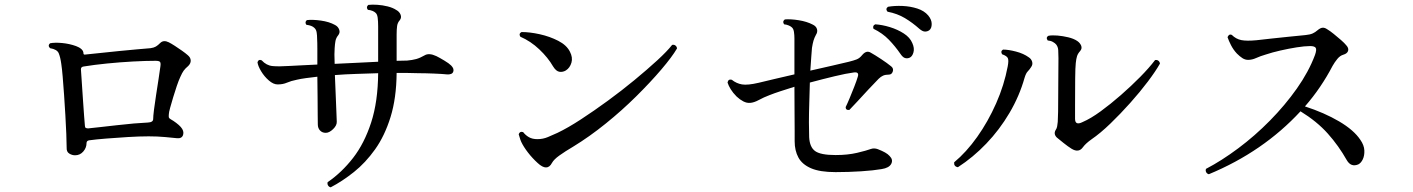

<svg xmlns="http://www.w3.org/2000/svg" viewBox="-20 -765 6040 821"><path d="M301 -101Q288 -101 276 -108.5Q264 -116 265 -134Q265 -156 263.5 -192.5Q262 -229 259.5 -272.5Q257 -316 254 -359Q251 -402 248 -437.5Q245 -473 242 -492Q238 -521 231 -537.5Q224 -554 194 -559Q183 -570 194 -580Q215 -584 246 -581Q277 -578 305 -568Q319 -563 328 -555Q337 -547 337 -536Q337 -530 347 -532Q377 -535 414.5 -539Q452 -543 491.5 -547Q531 -551 566 -554Q601 -557 624 -559Q638 -561 646.5 -566Q655 -571 666 -582Q680 -595 702 -584Q712 -579 727.5 -569Q743 -559 758.5 -548Q774 -537 783 -529Q795 -519 795.5 -506.5Q796 -494 785 -483Q772 -472 765.5 -463Q759 -454 751 -436Q744 -421 736 -397.5Q728 -374 720.5 -349Q713 -324 707.5 -304Q702 -284 702 -277Q701 -267 702 -263Q703 -259 710 -255Q721 -249 733.5 -239.5Q746 -230 753 -222Q768 -205 763 -188.5Q758 -172 737 -174Q717 -176 685.5 -179Q654 -182 616 -182Q575 -182 526.5 -179Q478 -176 434 -172.5Q390 -169 361 -165Q350 -163 350 -153Q350 -133 336 -117Q322 -101 301 -101ZM357 -216Q375 -218 408 -221.5Q441 -225 479 -229.5Q517 -234 552.5 -237Q588 -240 612 -241Q635 -242 635 -256Q635 -268 638.5 -296Q642 -324 647.5 -359Q653 -394 658 -427Q663 -460 666 -482Q668 -496 664 -500.5Q660 -505 645 -505Q603 -505 548 -502Q493 -499 438 -493.5Q383 -488 340 -481Q326 -480 326 -469Q327 -453 329.5 -417.5Q332 -382 334.5 -342.5Q337 -303 339.5 -271Q342 -239 343 -228Q343 -220 347 -218Q351 -216 357 -216Z M1394 36Q1386 34 1382.5 27.5Q1379 21 1381 14Q1442 -28 1490 -90Q1538 -152 1567 -241Q1596 -330 1597 -452Q1574 -451 1551 -450.5Q1528 -450 1505 -449Q1480 -448 1457 -447Q1434 -446 1412 -444Q1414 -402 1415.5 -359Q1417 -316 1418.5 -284.5Q1420 -253 1420 -245Q1421 -229 1404.5 -213Q1388 -197 1373 -197Q1358 -197 1348.5 -207Q1339 -217 1339 -233Q1339 -244 1338.5 -275.5Q1338 -307 1338 -350Q1338 -393 1337 -437Q1311 -434 1288.5 -431Q1266 -428 1249 -424Q1224 -419 1207 -411.5Q1190 -404 1167 -404Q1149 -404 1129.5 -421Q1110 -438 1096.5 -460.5Q1083 -483 1081 -499Q1086 -513 1099 -507Q1119 -485 1145.5 -482.5Q1172 -480 1218 -483Q1235 -484 1266 -485.5Q1297 -487 1337 -489Q1337 -525 1337 -554.5Q1337 -584 1336 -600Q1336 -614 1334 -626.5Q1332 -639 1324 -646Q1314 -656 1290 -659Q1282 -670 1292 -679Q1316 -682 1352 -677Q1388 -672 1413 -658Q1426 -651 1430.5 -638Q1435 -625 1426 -614Q1417 -603 1414.5 -590Q1412 -577 1411 -559Q1409 -538 1411 -492Q1458 -494 1506 -496.5Q1554 -499 1597 -501V-652Q1597 -673 1595 -689Q1593 -705 1585 -711Q1581 -715 1572.5 -718.5Q1564 -722 1553 -723Q1544 -735 1555 -744Q1571 -746 1593.5 -744.5Q1616 -743 1638 -737.5Q1660 -732 1675 -722Q1688 -715 1693 -702Q1698 -689 1689 -678Q1680 -668 1678 -653.5Q1676 -639 1676 -618V-505L1721 -506Q1743 -508 1759.5 -512.5Q1776 -517 1795 -528Q1814 -540 1846 -525Q1860 -518 1880 -506Q1900 -494 1909 -485Q1923 -471 1918 -458Q1913 -445 1890 -447Q1871 -449 1834 -450.5Q1797 -452 1769 -452Q1747 -453 1724 -453Q1701 -453 1676 -453Q1675 -345 1650 -264.5Q1625 -184 1584 -126.5Q1543 -69 1493.5 -29.5Q1444 10 1394 36Z M2279 -68Q2256 -89 2237.5 -113Q2219 -137 2209 -158Q2205 -167 2202.5 -176Q2200 -185 2198 -191Q2203 -205 2217 -200Q2227 -187 2241.5 -178.5Q2256 -170 2278 -170Q2302 -170 2323 -179Q2344 -188 2364 -197Q2408 -218 2464 -254.5Q2520 -291 2579.5 -334.5Q2639 -378 2693.5 -423Q2748 -468 2790.5 -507Q2833 -546 2854 -573Q2862 -575 2868 -570.5Q2874 -566 2875 -558Q2854 -522 2808 -468Q2762 -414 2701 -353.5Q2640 -293 2570 -236.5Q2500 -180 2431 -138Q2397 -118 2372.5 -100.5Q2348 -83 2340 -68Q2320 -30 2279 -68ZM2400 -464Q2387 -456 2372.5 -458Q2358 -460 2345 -481Q2323 -519 2286 -554Q2249 -589 2205 -608Q2197 -621 2210 -628Q2246 -628 2288.5 -618.5Q2331 -609 2367 -590.5Q2403 -572 2417 -544Q2430 -519 2423.5 -497Q2417 -475 2400 -464Z M3553 -29Q3486 -29 3448 -45.5Q3410 -62 3394 -91.5Q3378 -121 3378 -161Q3378 -170 3378 -204.5Q3378 -239 3377.5 -289Q3377 -339 3377 -394Q3345 -384 3317.5 -375Q3290 -366 3270 -358Q3246 -349 3225 -337.5Q3204 -326 3187 -325Q3173 -324 3158.5 -331.5Q3144 -339 3130 -352Q3114 -368 3104.5 -383.5Q3095 -399 3091 -412Q3094 -428 3109 -424Q3129 -408 3153 -404Q3177 -400 3224 -411Q3253 -418 3293 -427.5Q3333 -437 3377 -447V-600Q3377 -615 3375 -628.5Q3373 -642 3366 -648Q3362 -652 3353 -656Q3344 -660 3333 -661Q3324 -673 3336 -682Q3361 -684 3395.5 -678.5Q3430 -673 3455 -660Q3470 -653 3473.5 -640.5Q3477 -628 3469 -616Q3462 -603 3458.5 -591Q3455 -579 3452 -560Q3451 -547 3449 -521.5Q3447 -496 3445 -463Q3495 -474 3539.5 -484.5Q3584 -495 3610 -501Q3630 -506 3643 -511Q3656 -516 3667 -530Q3685 -551 3703 -540Q3721 -530 3747.5 -512.5Q3774 -495 3791 -481Q3802 -472 3797.5 -459Q3793 -446 3781 -446Q3766 -446 3756 -441.5Q3746 -437 3737 -428Q3719 -410 3693.5 -382.5Q3668 -355 3645.5 -330.5Q3623 -306 3612 -295Q3596 -293 3596 -307Q3603 -321 3613 -345Q3623 -369 3633 -394.5Q3643 -420 3648 -437Q3655 -459 3630 -455Q3599 -451 3549 -439Q3499 -427 3443 -412Q3442 -369 3440.5 -324.5Q3439 -280 3439 -242Q3439 -204 3440 -179Q3442 -136 3465.5 -119Q3489 -102 3553 -102Q3605 -102 3645 -111.5Q3685 -121 3704 -128Q3718 -133 3734 -127Q3752 -120 3764.5 -113Q3777 -106 3784 -98Q3800 -82 3791 -64.5Q3782 -47 3750 -42Q3716 -36 3662 -32.5Q3608 -29 3553 -29ZM3869 -518Q3859 -514 3849.5 -517Q3840 -520 3830 -535Q3808 -567 3781 -595Q3754 -623 3715 -642Q3710 -656 3723 -661Q3753 -659 3785.5 -649Q3818 -639 3844.5 -622Q3871 -605 3881 -581Q3891 -559 3886 -541Q3881 -523 3869 -518ZM3954 -636Q3946 -630 3935.5 -630Q3925 -630 3911 -642Q3882 -668 3849.5 -687.5Q3817 -707 3775 -715Q3765 -727 3777 -736Q3806 -741 3839.5 -739.5Q3873 -738 3902.5 -728.5Q3932 -719 3949 -699Q3964 -681 3964 -662.5Q3964 -644 3954 -636Z M4562 -129Q4546 -139 4528 -153.5Q4510 -168 4499 -177Q4484 -192 4494 -209Q4499 -216 4500.5 -225Q4502 -234 4503 -244Q4504 -255 4504.5 -288Q4505 -321 4505 -363.5Q4505 -406 4505.5 -447.5Q4506 -489 4506 -516Q4506 -537 4505 -551Q4504 -565 4496 -575Q4492 -580 4482.5 -585.5Q4473 -591 4460 -592Q4451 -605 4463 -612Q4479 -615 4502 -613Q4525 -611 4548 -605.5Q4571 -600 4586 -590Q4598 -582 4603 -570Q4608 -558 4599 -547Q4589 -536 4585.5 -525Q4582 -514 4580 -495Q4578 -477 4577.5 -429Q4577 -381 4577 -315Q4577 -301 4577 -286.5Q4577 -272 4577 -257Q4577 -227 4609 -243Q4644 -258 4686.5 -289Q4729 -320 4773 -358.5Q4817 -397 4855.5 -436Q4894 -475 4919 -508Q4927 -510 4933 -505.5Q4939 -501 4940 -493Q4922 -461 4888.5 -416.5Q4855 -372 4813 -325Q4771 -278 4728 -236.5Q4685 -195 4647 -169Q4623 -152 4611 -136Q4593 -110 4562 -129ZM4076 -50Q4058 -53 4060 -71Q4112 -114 4158.5 -179.5Q4205 -245 4239.5 -323Q4274 -401 4289 -481Q4294 -507 4289.5 -516.5Q4285 -526 4265 -533Q4257 -546 4269 -553Q4292 -553 4324.5 -544.5Q4357 -536 4379 -520Q4390 -513 4393.5 -501Q4397 -489 4389 -478Q4382 -467 4374.5 -459.5Q4367 -452 4361 -432Q4339 -354 4296.5 -282Q4254 -210 4197.5 -151Q4141 -92 4076 -50Z M5149 -20Q5141 -22 5137.5 -29Q5134 -36 5137 -43Q5204 -78 5275 -131Q5346 -184 5410.5 -249.5Q5475 -315 5525.5 -386.5Q5576 -458 5603 -530Q5611 -553 5606 -560.5Q5601 -568 5582 -568Q5559 -568 5524.5 -562.5Q5490 -557 5455 -549Q5420 -541 5393 -532Q5369 -525 5351.5 -517Q5334 -509 5317 -509Q5304 -509 5292.5 -516.5Q5281 -524 5269 -536Q5254 -552 5244 -571.5Q5234 -591 5229 -606Q5235 -621 5247 -616Q5265 -598 5288 -593.5Q5311 -589 5353 -593Q5379 -596 5415.5 -600Q5452 -604 5491.5 -608Q5531 -612 5562 -615Q5582 -617 5593 -622Q5604 -627 5613 -635Q5626 -646 5635.5 -646.5Q5645 -647 5655 -640Q5667 -633 5683 -620Q5699 -607 5714 -594Q5729 -581 5737 -571Q5748 -559 5744.5 -547.5Q5741 -536 5724 -531Q5710 -527 5698.5 -513Q5687 -499 5678 -483Q5654 -437 5624.5 -393.5Q5595 -350 5560 -310Q5643 -283 5706 -246Q5769 -209 5797 -167Q5813 -144 5814 -122Q5815 -100 5807.5 -84Q5800 -68 5788 -62Q5757 -49 5739 -80Q5704 -142 5657.5 -194Q5611 -246 5541 -289Q5381 -116 5149 -20Z"/></svg>

Font: Zen Old Mincho Medium
Style: Regular
Weight: 500
Designer: Yoshimichi Ohira
Foundry: Positype
Version: Version 1.500